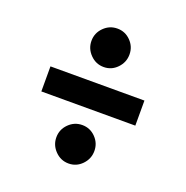

<svg xmlns="http://www.w3.org/2000/svg" viewBox="-118 -791 836 864"><g transform="rotate(20 300.0 -359.0)"><path d="M300.5 -36Q263 -36 236 -63.5Q209 -91 209 -128.5Q209 -166 236 -193Q263 -220 300.5 -220Q338 -220 364.5 -193Q391 -166 391 -128.5Q391 -91 364.5 -63.5Q338 -36 300.5 -36ZM300.5 -498Q263 -498 236 -525.5Q209 -553 209 -590.5Q209 -628 236 -655Q263 -682 300.5 -682Q338 -682 364.5 -655Q391 -628 391 -590.5Q391 -553 364.5 -525.5Q338 -498 300.5 -498ZM75 -299V-419H525V-299Z"/></g></svg>

Font: Red Hat Mono
Style: Regular
Weight: 300
Monospace: yes
Designer: Pentagram, MCKL
Foundry: Pentagram, MCKL
Version: Version 1.023